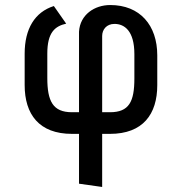

<svg xmlns="http://www.w3.org/2000/svg" viewBox="-20 -527 682 763"><path d="M386 216V5H417C548 5 605 -73 605 -189V-307C605 -427 536 -507 418 -507C356 -507 298 -469 294 -401V-81H266C190 -81 168 -125 168 -217V-314C168 -399 199 -423 243 -433L194 -503C118 -479 78 -412 78 -314V-189C78 -73 135 5 266 5H294V203ZM386 -81V-384C386 -409 403 -432 435 -432C474 -432 514 -405 514 -312V-215C514 -123 493 -81 417 -81Z"/></svg>

Font: Advent Pro
Style: SemiBold
Weight: 600
Designer: Andreas Kalpakidis
Foundry: Andreas Kalpakidis
Version: Version 2.002 2008